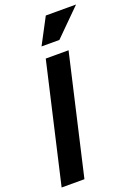

<svg xmlns="http://www.w3.org/2000/svg" viewBox="-190 -1021 783 1092"><g transform="rotate(-20 201.5 -475.0)"><path d="M-15 0 151 -720H289L123 0ZM260 -793H152L235 -950H418Z"/></g></svg>

Font: Instrument Sans Condensed
Style: Bold Italic
Weight: 700
Width: 3
Italic angle: -13°
Designer: Rodrigo Fuenzalida
Foundry: fragTYPE
Version: Version 1.000;gftools[0.9.28]